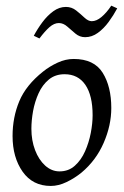

<svg xmlns="http://www.w3.org/2000/svg" viewBox="-20 -624 428 663"><path d="M364.3 -251Q364.3 -190.9 337.9 -130.4Q311.5 -69.8 261.2 -27.8Q237.8 -8.8 210 4.6Q182.1 18.1 155.3 18.1Q92.8 18.1 58.1 -31.2Q23.4 -80.6 23.4 -154.3Q23.4 -218.8 46.6 -274.4Q69.8 -330.1 128.9 -377Q151.4 -395 179 -407.7Q206.5 -420.4 234.4 -420.4Q304.7 -420.4 334.5 -372.8Q364.3 -325.2 364.3 -251ZM299.8 -226.1Q299.8 -294.4 274.7 -331.1Q249.5 -367.7 203.1 -367.7Q170.9 -367.7 148.7 -349.4Q126.5 -331.1 113.3 -302Q100.1 -272.9 94.2 -240.5Q88.4 -208 88.4 -179.2Q88.4 -139.2 101.1 -105.7Q113.8 -72.3 136 -52.2Q158.2 -32.2 185.5 -32.2Q216.8 -32.2 238.5 -51.8Q260.3 -71.3 273.7 -101.6Q287.1 -131.8 293.5 -165Q299.8 -198.2 299.8 -226.1ZM384.8 -595.2Q372.1 -571.3 355.2 -548.3Q338.4 -525.4 317.9 -510.5Q297.4 -495.6 273.9 -495.6Q255.4 -495.6 240.7 -507.8Q226.1 -520 212.4 -532.2Q198.7 -544.4 183.1 -544.4Q167 -544.4 150.9 -530.3Q134.8 -516.1 116.2 -491.2L96.7 -500.5Q109.4 -524.4 126.5 -547.4Q143.6 -570.3 164.1 -585.2Q184.6 -600.1 207.5 -600.1Q227.5 -600.1 242.9 -587.9Q258.3 -575.7 271.5 -563.2Q284.7 -550.8 296.9 -550.8Q313 -550.8 330.3 -565.2Q347.7 -579.6 364.3 -604.5Z"/></svg>

Font: Dai Banna SIL Light
Style: Italic
Weight: 300
Italic angle: -11°
Designer: Victor Gaultney
Foundry: SIL International
Version: Version 4.000